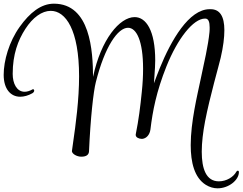

<svg xmlns="http://www.w3.org/2000/svg" viewBox="-22 -787 1319 1044"><path d="M1161 237C1222 237 1277 192 1277 149V148C1277 144 1274 141 1271 141C1268 141 1265 143 1263 147C1247 176 1209 199 1168 199C1099 199 1075 131 1075 38C1075 -12 1082 -69 1093 -127C1119 -262 1169 -433 1178 -473C1192 -533 1198 -583 1198 -623C1198 -699 1173 -737 1123 -737H1118C1005 -737 908 -567 847 -417C839 -398 824 -358 815 -334C816 -352 818 -372 818 -378C820 -407 822 -434 822 -458C822 -622 772 -694 710 -694C629 -694 527 -573 484 -369C483 -508 470 -767 271 -767C201 -767 140 -718 85 -641C27 -560 -2 -457 -2 -380C-2 -304 35 -261 88 -261C108 -261 131 -267 154 -280C161 -284 164 -290 164 -294C164 -298 161 -302 158 -302C157 -302 156 -302 155 -301C139 -292 124 -288 112 -288C69 -288 47 -333 47 -385C47 -492 76 -568 116 -630C156 -692 206 -728 254 -728C335 -728 408 -625 408 -372C408 -342 407 -311 405 -277C397 -144 376 -21 369 35C370 50 396 65 420 65C447 65 461 55 462 36C470 -146 486 -289 499 -340C548 -535 619 -636 674 -636C721 -636 756 -563 756 -413C756 -375 754 -334 749 -287C741 -207 732 -135 716 -56V-53C716 -39 735 -32 748 -32H752C773 -34 792 -53 796 -83C808 -183 828 -288 883 -426C944 -578 1029 -686 1093 -686H1094C1111 -686 1118 -669 1118 -638C1118 -630 1118 -622 1117 -612C1110 -539 1088 -446 1069 -356C1051 -270 1015 -124 1015 2C1015 96 1035 179 1097 218C1118 231 1140 237 1161 237Z"/></svg>

Font: Style Script
Style: Regular
Weight: 400
Designer: Robert E. Leuschke
Foundry: Robert E. Leuschke
Version: Version 1.010